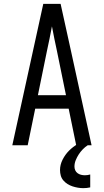

<svg xmlns="http://www.w3.org/2000/svg" viewBox="-20 -755 540 998"><path d="M44 0 205 -735H295L349 -490L456 0H376L337 -190H163L124 0ZM323 -260 276 -490Q269 -522 262.5 -554Q256 -586 250 -618Q244 -586 237.5 -554Q231 -522 224 -490L177 -260ZM413 223Q399 223 384.5 220.5Q370 218 356.5 213.5Q343 209 331 201.5Q319 194 309.5 183Q300 172 296 158Q292 144 292 129Q292 101 305.5 74.5Q319 48 339 28Q359 8 384 -6.5Q409 -21 436 -30V0Q422 9 410 21.5Q398 34 389 48Q380 62 373.5 78Q367 94 367 111Q367 121 371 130Q375 139 383 145Q391 151 401 153.5Q411 156 421 156Q428 156 435 155Q442 154 449 152V219Q440 221 431 222Q422 223 413 223Z"/></svg>

Font: Iosevka www.saffi
Style: Regular
Weight: 400
Monospace: yes
Designer: Belleve Invis
Foundry: Belleve Invis
Version: Version 22.0.2; ttfautohint (v1.8.3)